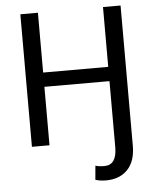

<svg xmlns="http://www.w3.org/2000/svg" viewBox="-61 -762 833 1026"><g transform="rotate(-5 356.0 -249.0)"><path d="M86.9 -710.9H181.2V-390.1H530.3V-710.9H624.5V41Q624.5 124.5 582 168.9Q539.6 213.4 464.8 213.4Q434.6 213.4 409.2 205.1L416 129.9Q433.1 136.2 463.9 136.2Q529.8 136.2 530.3 42.5V-313.5H181.2V0H86.9Z"/></g></svg>

Font: LXGW WenKai Screen
Style: Regular
Weight: 400
Designer: LXGW / Fontworks Inc.
Foundry: LXGW / Fontworks Inc.
Version: Version 1.510;January 18,2025